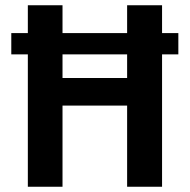

<svg xmlns="http://www.w3.org/2000/svg" viewBox="-20 -711 722 731"><path d="M597 0H464V-309H218V0H86V-504H23V-585H86V-691H218V-585H464V-691H597V-585H659V-504H597ZM464 -414V-504H218V-414Z"/></svg>

Font: Trujillo Medium
Style: Regular
Weight: 500
Designer: Fira Sans original fonts by bBox Type GmbH, Carrois Corporate GbR, & Edenspiekermann AG / Changes by Cristiano Sobral
Foundry: Fira Sans original fonts by bBox Type GmbH, Carrois Corporate GbR, & Edenspiekermann AG / Changes by Cristiano Sobral
Version: Version 4.301;October 17, 2021;FontCreator 14.0.0.2814 64-bi